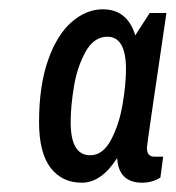

<svg xmlns="http://www.w3.org/2000/svg" viewBox="-20 -755 378 413"><path d="M64 -492Q64 -571 83.5 -626Q103 -681 134.5 -708Q166 -735 201 -735Q254 -735 271 -679L302 -727H338Q296 -444 296 -437Q296 -418 312 -418H331L325 -373Q307 -362 286 -362Q235 -362 232 -415Q198 -362 156 -362Q113 -362 88.5 -394.5Q64 -427 64 -492ZM251 -606Q251 -676 211 -676Q182 -676 164 -643.5Q146 -611 139 -568.5Q132 -526 132 -492Q132 -421 174 -421Q201 -421 218.5 -453.5Q236 -486 243.5 -529.5Q251 -573 251 -606Z"/></svg>

Font: Archivo Narrow Medium
Style: Italic
Weight: 500
Italic angle: -8°
Designer: Hector Gatti
Foundry: Omnibus-Type
Version: Version 2.001